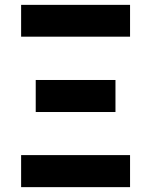

<svg xmlns="http://www.w3.org/2000/svg" viewBox="-20 -770 630 790"><path d="M66.9 -750H515.1V-619.1H66.9ZM127 -440.9H455.1V-309.1H127ZM66.9 -131.8H515.1V0H66.9Z"/></svg>

Font: Oakes Grotesk Bold
Style: Regular
Weight: 700
Designer: Samuel Oakes
Foundry: Samuel Oakes
Version: Version 1.000;PS 001.000;hotconv 1.0.88;makeotf.lib2.5.64775